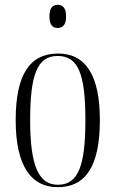

<svg xmlns="http://www.w3.org/2000/svg" viewBox="-20 -766 479 796"><path d="M219 -650C241 -650 254 -664 254 -698C254 -732 241 -746 219 -746C197 -746 185 -732 185 -698C185 -664 197 -650 219 -650ZM219 10C334 10 394 -75 394 -268C394 -451 337 -544 221 -544C101 -544 45 -453 45 -268C45 -78 109 10 219 10ZM220 0C140 0 105 -79 105 -268C105 -458 135 -534 219 -534C305 -534 334 -458 334 -268C334 -80 305 0 220 0Z"/></svg>

Font: Noto Serif Display ExtraCondensed Light
Style: Regular
Weight: 300
Width: 2
Designer: Monotype Design Team
Foundry: Monotype Imaging Inc.
Version: Version 2.009